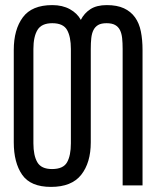

<svg xmlns="http://www.w3.org/2000/svg" viewBox="-20 -727 613 753"><path d="M258 -535Q258 -583 243 -609.5Q228 -636 185 -636Q143 -636 127 -609.5Q111 -583 111 -535V-165Q111 -117 126.5 -90.5Q142 -64 184 -64Q228 -64 243 -90.5Q258 -117 258 -165ZM399 -707Q439 -707 466 -694.5Q493 -682 509.5 -659Q526 -636 532.5 -603.5Q539 -571 539 -531V0H461V-535Q461 -559 459 -577.5Q457 -596 450.5 -609Q444 -622 431.5 -629Q419 -636 398 -636Q377 -636 365 -629Q353 -622 346.5 -609Q340 -596 338 -577.5Q336 -559 336 -535V-169Q336 -89 298.5 -41.5Q261 6 180 6Q100 6 67 -41.5Q34 -89 34 -169V-531Q34 -611 69.5 -659Q105 -707 185 -707Q225 -707 254 -691Q283 -675 297 -649Q310 -675 334.5 -691Q359 -707 399 -707Z"/></svg>

Font: Bebas Neue Regular
Style: Regular
Weight: 400
Designer: Ryoichi Tsunekawa & LGV (GE)
Foundry: Free Software Foundation, Inc.
Version: Version 1.003 August 13, 2016